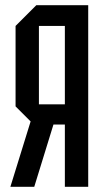

<svg xmlns="http://www.w3.org/2000/svg" viewBox="-20 -720 400 740"><path d="M230 -318V-620H130V-318ZM40 -620 120 -700H320V0H230V-240H186L112 0H20L98 -252L40 -310Z"/></svg>

Font: Tektur Condensed
Style: Regular
Weight: 400
Width: 3
Designer: Adam Jagosz
Foundry: Adam Jagosz
Version: Version 1.005;gftools[0.9.30]